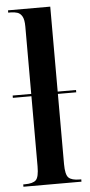

<svg xmlns="http://www.w3.org/2000/svg" viewBox="-54 -792 385 824"><g transform="rotate(-5 138.0 -380.0)"><path d="M13 0V-10H20Q55 -10 68 -23Q81 -36 81 -82V-384H1V-394H81V-684Q81 -714 73 -728Q65 -742 52 -746Q39 -750 24 -750H13V-760H195V-394H274V-384H195V-82Q195 -36 208.5 -23Q222 -10 256 -10H263V0Z"/></g></svg>

Font: Noto Serif Display ExtraCondensed SemiBold
Style: Regular
Weight: 600
Width: 2
Designer: Monotype Design Team
Foundry: Monotype Imaging Inc.
Version: Version 2.009